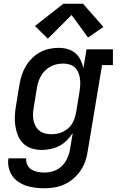

<svg xmlns="http://www.w3.org/2000/svg" viewBox="-20 -794 640 1027"><path d="M218 213Q193 213 168 210Q143 207 120.5 199.5Q98 192 78 178.5Q58 165 45 145.5Q32 126 26.5 101.5Q21 77 25 53H120Q119 65 122 77Q125 89 132 98Q139 107 149 113Q159 119 170 122.5Q181 126 193.5 127.5Q206 129 218 129Q243 129 268 120.5Q293 112 311.5 93.5Q330 75 340.5 51Q351 27 355 2L369 -82Q355 -61 337 -43Q319 -25 297 -13.5Q275 -2 251 3Q227 8 204 8Q175 8 149.5 0Q124 -8 105 -26Q86 -44 76 -69Q66 -94 62 -120.5Q58 -147 59.5 -175Q61 -203 66 -231L84 -341Q88 -366 96 -391Q104 -416 117.5 -439Q131 -462 150.5 -481.5Q170 -501 193.5 -514Q217 -527 242.5 -532.5Q268 -538 294 -538Q319 -538 342 -531.5Q365 -525 382.5 -510Q400 -495 410.5 -474Q421 -453 426 -430L443 -530H584V-446H526L449 16Q445 43 436 69Q427 95 411 118.5Q395 142 373 161Q351 180 325 192Q299 204 272 208.5Q245 213 218 213ZM255 -76Q271 -76 286.5 -79Q302 -82 316.5 -89Q331 -96 344 -107Q357 -118 365.5 -132Q374 -146 379 -161.5Q384 -177 387 -192L405 -302Q408 -320 409 -337.5Q410 -355 408 -372Q406 -389 399.5 -405Q393 -421 381 -432.5Q369 -444 352.5 -449Q336 -454 318 -454Q301 -454 284.5 -450.5Q268 -447 252.5 -439Q237 -431 223.5 -418.5Q210 -406 201 -391Q192 -376 186.5 -360Q181 -344 178 -327L160 -217Q157 -200 156.5 -182.5Q156 -165 159.5 -149Q163 -133 171 -118.5Q179 -104 192 -94Q205 -84 221.5 -80Q238 -76 255 -76ZM236 -587 167 -655 319 -774H424L533 -650L451 -593L363 -714Z"/></svg>

Font: Iosevka Curly Slab MdEx
Style: Italic
Weight: 500
Width: 7
Italic angle: -9°
Monospace: yes
Designer: Belleve Invis
Foundry: Belleve Invis
Version: Version 11.0.0; ttfautohint (v1.8.3)